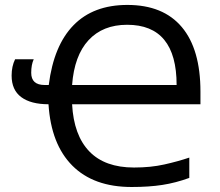

<svg xmlns="http://www.w3.org/2000/svg" viewBox="-20 -745 889 775"><path d="M26.9 -439.9Q26.9 -477.5 41 -505.9H116.2Q106 -483.9 106 -451.2Q106 -401.9 160.2 -401.9H176.8Q196.8 -561.5 276.9 -643.3Q356.9 -725.1 494.1 -725.1Q638.7 -725.1 713.9 -635.7Q789.1 -546.4 789.1 -375V-324.2H271Q277.8 -198.7 340.6 -133.8Q403.3 -68.8 521 -68.8Q588.4 -68.8 643.1 -81.1Q697.8 -93.3 744.1 -108.9V-26.9Q689 -6.8 635 1.5Q581.1 9.8 511.2 9.8Q357.9 9.8 272 -76.4Q186 -162.6 175.8 -324.2Q104.5 -324.2 65.7 -353Q26.9 -381.8 26.9 -439.9ZM493.2 -645Q395 -645 337.4 -582.8Q279.8 -520.5 271 -401.9H692.9Q692.9 -645 493.2 -645Z"/></svg>

Font: Noto Sans Southeast Asian
Style: Regular
Weight: 400
Designer: Monotype Design Team
Foundry: Monotype Imaging Inc.
Version: Version 1.06 uh; ttfautohint (v1.4.1)